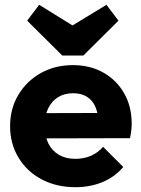

<svg xmlns="http://www.w3.org/2000/svg" viewBox="-20 -768 588 799"><path d="M294 11Q215 11 153.5 -21.5Q92 -54 57 -112Q22 -170 22 -243Q22 -316 56.5 -373.5Q91 -431 150 -464Q209 -497 283 -497Q355 -497 410 -466Q465 -435 496.5 -380Q528 -325 528 -254Q528 -241 526.5 -226.5Q525 -212 521 -193L102 -192V-297L456 -298L390 -254Q389 -296 377 -323.5Q365 -351 341.5 -365.5Q318 -380 284 -380Q248 -380 221.5 -363.5Q195 -347 180.5 -317Q166 -287 166 -244Q166 -201 181.5 -170.5Q197 -140 225.5 -123.5Q254 -107 293 -107Q329 -107 358 -119.5Q387 -132 409 -157L493 -73Q457 -31 406 -10Q355 11 294 11ZM423 -748 473 -682 327 -537H239L93 -682L143 -748L340 -626L224 -627Z"/></svg>

Font: Outfit Thin
Style: Bold
Weight: 700
Version: Version 1.100;gftools[0.9.27]